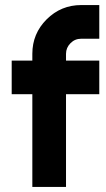

<svg xmlns="http://www.w3.org/2000/svg" viewBox="-20 -740 421 760"><path d="M301.7 -720Q221.5 -720 164.7 -663.5Q108 -606.9 108 -527V-500H26.3V-367H108V0H241.3V-367H373V-500H241.3V-527Q241.3 -551.3 259.3 -569.3Q276.5 -586.7 301.7 -586.7H373V-720Z"/></svg>

Font: Unageo Variable
Style: Regular
Weight: 300
Designer: Richard Sepsi
Foundry: Richard Sepsi
Version: Version 2.200